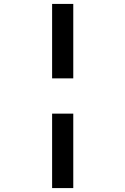

<svg xmlns="http://www.w3.org/2000/svg" viewBox="-20 -850 640 980"><path d="M246 -450V-830H354V-450ZM246 110V-270H354V110Z"/></svg>

Font: Tiny SemiBold
Style: Regular
Weight: 600
Designer: Philipp Nurullin, Konstantin Bulenkov
Foundry: JetBrains
Version: Version 2.251; ttfautohint (v1.8.4.7-5d5b)